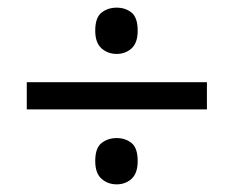

<svg xmlns="http://www.w3.org/2000/svg" viewBox="-20 -603 612 502"><path d="M285 -462Q262 -462 245.5 -476.5Q229 -491 229 -523Q229 -557 245.5 -570Q262 -583 285 -583Q308 -583 324 -570Q340 -557 340 -523Q340 -491 324 -476.5Q308 -462 285 -462ZM50 -317V-388H521V-317ZM285 -121Q262 -121 245.5 -135.5Q229 -150 229 -182Q229 -216 245.5 -229Q262 -242 285 -242Q308 -242 324 -229Q340 -216 340 -182Q340 -150 324 -135.5Q308 -121 285 -121Z"/></svg>

Font: Noto Sans Tifinagh Rhissa Ixa
Style: Regular
Weight: 400
Designer: JamraPatel
Foundry: JamraPatel LLC
Version: Version 2.006; ttfautohint (v1.8.4.7-5d5b)